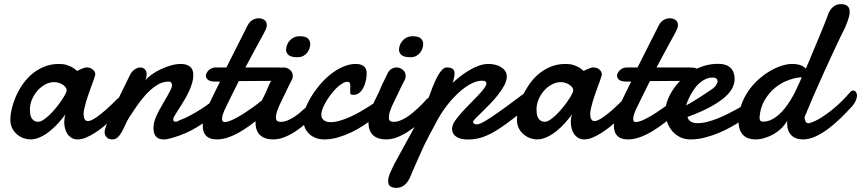

<svg xmlns="http://www.w3.org/2000/svg" viewBox="-20 -666 4189 934"><path d="M244.1 -266.6Q221.2 -266.6 199.7 -254.9Q178.2 -243.2 161.6 -224.1Q145 -205.1 135.3 -181.4Q125.5 -157.7 125.5 -133.8Q125.5 -124 126.7 -113.5Q127.9 -103 132.3 -94.2Q136.7 -85.4 144.8 -79.6Q152.8 -73.7 166.5 -73.7Q177.2 -73.7 191.7 -83.3Q206.1 -92.8 221.4 -107.7Q236.8 -122.6 251.5 -140.4Q266.1 -158.2 277.8 -175.3Q289.6 -192.4 296.9 -206.1Q304.2 -219.7 304.2 -226.1Q304.2 -235.4 297.9 -242.9Q291.5 -250.5 282.2 -255.9Q272.9 -261.2 262.5 -263.9Q252 -266.6 244.1 -266.6ZM582.5 -140.6Q573.7 -132.3 559.1 -117.7Q544.4 -103 525.6 -85.9Q506.8 -68.8 485.6 -51.5Q464.4 -34.2 442.1 -20Q419.9 -5.9 398.4 3.2Q377 12.2 357.9 12.2Q340.8 12.2 328.6 4.9Q316.4 -2.4 308.3 -14.2Q300.3 -25.9 296.4 -40.8Q292.5 -55.7 292.5 -71.3Q292.5 -81.5 293.9 -91.6Q295.4 -101.6 298.8 -110.4Q283.7 -89.8 264.4 -68.1Q245.1 -46.4 222.9 -28.6Q200.7 -10.7 176.5 0.7Q152.3 12.2 127.4 12.2Q114.7 12.2 97.9 7.1Q81.1 2 65.9 -9.8Q50.8 -21.5 40.5 -40Q30.3 -58.6 30.3 -85.4Q30.3 -105.5 36.4 -133.3Q42.5 -161.1 54.9 -191.2Q67.4 -221.2 86.7 -250.5Q106 -279.8 132.3 -303Q158.7 -326.2 192.4 -340.6Q226.1 -355 267.6 -355Q289.1 -355 305.2 -349.6Q321.3 -344.2 332.5 -337.9Q345.2 -330.1 355 -320.8Q363.3 -325.2 372.1 -329.1Q379.4 -332.5 387.5 -335.2Q395.5 -337.9 401.4 -337.9Q419.9 -337.9 431.6 -327.6Q443.4 -317.4 443.4 -305.2Q443.4 -301.8 442.9 -299.8Q440.4 -290.5 435.3 -276.4Q430.2 -262.2 423.8 -244.9Q417.5 -227.5 410.9 -208.7Q404.3 -189.9 398.9 -171.9Q393.6 -153.8 390.1 -137.9Q386.7 -122.1 386.7 -110.8Q386.7 -96.2 391.6 -86.7Q396.5 -77.1 408.2 -77.1Q415.5 -77.1 425.5 -81.8Q435.5 -86.4 447.3 -94.2Q459 -102.1 471.4 -112.1Q483.9 -122.1 495.6 -132.3Q522.9 -156.7 553.7 -188Q561.5 -194.3 568.8 -194.3Q578.6 -194.3 585.2 -184.8Q591.8 -175.3 591.8 -163.6Q591.8 -149.9 582.5 -140.6Z M609.9 -296.4Q619.6 -317.4 634.3 -327.6Q648.9 -337.9 663.1 -337.9Q674.8 -337.9 684.1 -329.3Q693.4 -320.8 693.4 -304.2Q693.4 -297.9 691.9 -290.5Q690.4 -283.2 686.5 -274.9Q697.3 -288.6 717.3 -303Q737.3 -317.4 761.5 -328.9Q785.6 -340.3 811.3 -347.7Q836.9 -355 859.9 -355Q885.7 -355 903.1 -342.5Q920.4 -330.1 920.4 -300.3Q920.4 -282.7 915 -263.7Q909.7 -244.6 901.1 -225.6Q892.6 -206.5 882.1 -188.2Q871.6 -169.9 861.3 -153.8Q851.1 -137.7 842.5 -124.3Q834 -110.8 829.1 -102.1Q822.8 -94.2 822.8 -84Q822.8 -80.1 825.2 -77.1Q827.6 -74.2 833 -74.2Q836.4 -74.2 840.8 -75Q845.2 -75.7 851.6 -80.1Q877.9 -89.8 905.5 -104.5Q933.1 -119.1 958.5 -135.5Q983.9 -151.9 1005.1 -168.2Q1026.4 -184.6 1040.5 -197.8Q1044.4 -201.2 1048.3 -202.6Q1052.2 -204.1 1055.7 -204.1Q1064 -204.1 1068.6 -197.8Q1073.2 -191.4 1073.2 -181.6Q1073.2 -166.5 1063.7 -147.9Q1054.2 -129.4 1033.7 -113.3Q1005.9 -93.3 982.7 -76.7Q959.5 -60.1 935.3 -45.7Q911.1 -31.2 883.5 -18.8Q856 -6.3 818.8 4.4Q806.2 8.3 795.7 10.3Q785.2 12.2 776.4 12.2Q750.5 12.2 738.5 -2.2Q726.6 -16.6 726.6 -42.5Q726.6 -45.9 726.8 -49.1Q727.1 -52.2 727.5 -56.2Q728.5 -71.3 735.6 -89.4Q742.7 -107.4 752.7 -126.5Q762.7 -145.5 773.9 -164.3Q785.2 -183.1 794.7 -200Q804.2 -216.8 810.5 -230Q816.9 -243.2 816.9 -251.5Q816.9 -258.8 812.7 -263.9Q808.6 -269 800.3 -269Q769 -269 741 -250.5Q712.9 -231.9 688.5 -204.8Q664.1 -177.7 643.6 -147.5Q623 -117.2 607.4 -93.3Q597.7 -77.1 589.6 -58.8Q581.5 -40.5 572.8 -24.7Q564 -8.8 553 1.7Q542 12.2 525.4 12.2Q508.3 12.2 498.5 1.5Q488.8 -9.3 488.8 -24.9Q488.8 -33.2 495.6 -51.8Q502.4 -70.3 513.2 -94.7Q523.9 -119.1 537.4 -147.2Q550.8 -175.3 564.2 -202.9Q577.6 -230.5 589.8 -254.9Q602.1 -279.3 609.9 -296.4Z M1141.6 -271.5Q1123.5 -236.3 1107.4 -202.9Q1091.3 -169.4 1077.1 -141.1Q1071.3 -129.4 1065.7 -114Q1060.1 -98.6 1060.1 -86.9Q1060.1 -80.1 1063.2 -76.2Q1066.4 -72.3 1073.7 -72.3Q1084 -72.3 1099.6 -78.4Q1115.2 -84.5 1133.3 -94.5Q1151.4 -104.5 1171.4 -117.4Q1191.4 -130.4 1210.7 -144.3Q1230 -158.2 1247.6 -172.1Q1265.1 -186 1278.8 -197.8Q1286.6 -203.1 1293.5 -203.1Q1301.8 -203.1 1307.1 -195.8Q1312.5 -188.5 1312.5 -177.2Q1312.5 -166 1307.1 -154.3Q1301.8 -142.6 1287.6 -131.3Q1255.9 -102.5 1223.4 -76.7Q1190.9 -50.8 1158.9 -31Q1127 -11.2 1095.7 0.5Q1064.5 12.2 1035.2 12.2Q1015.6 12.2 1002.4 7.1Q989.3 2 981.2 -7.1Q973.1 -16.1 969.7 -28.1Q966.3 -40 966.3 -53.7Q966.3 -78.1 974.6 -104.5Q982.9 -130.9 993.2 -151.9Q1007.8 -182.1 1022.2 -211.9Q1036.6 -241.7 1050.3 -269H1029.3Q1002 -269 991.7 -277.8Q981.4 -286.6 981.4 -297.9Q981.4 -302.7 984.6 -309.8Q987.8 -316.9 993.9 -323Q1000 -329.1 1008.8 -333.5Q1017.6 -337.9 1028.8 -337.9H1081.5L1184.6 -542.5Q1194.3 -561 1208.7 -569.1Q1223.1 -577.1 1238.8 -577.1Q1253.4 -577.1 1265.6 -569.3Q1277.8 -561.5 1277.8 -543.5Q1277.8 -534.2 1273.7 -524.7Q1269.5 -515.1 1262.7 -502.4Q1258.3 -494.1 1252 -482.7Q1245.6 -471.2 1238.5 -458.3Q1231.4 -445.3 1223.9 -431.2Q1216.3 -417 1209 -403.8Q1192.4 -372.6 1173.8 -337.9H1333Q1344.7 -337.9 1354.5 -336.7Q1364.3 -335.4 1371.3 -331.8Q1378.4 -328.1 1382.3 -321.8Q1386.2 -315.4 1386.2 -304.7Q1386.2 -299.3 1384.5 -293.9Q1382.8 -288.6 1378.2 -284.2Q1373.5 -279.8 1365.5 -276.9Q1357.4 -273.9 1344.7 -272.9Z M1371.6 -422.4Q1371.6 -433.6 1375.7 -445.6Q1379.9 -457.5 1388.2 -467.3Q1396.5 -477.1 1408.9 -483.4Q1421.4 -489.7 1438.5 -489.7Q1466.8 -489.7 1478 -478.8Q1489.3 -467.8 1489.3 -451.2Q1489.3 -441.9 1485.6 -430.7Q1481.9 -419.4 1474.6 -409.9Q1467.3 -400.4 1455.6 -394Q1443.8 -387.7 1427.7 -387.7Q1397.5 -387.7 1385.3 -397.2Q1373 -406.7 1371.6 -422.4ZM1317.9 -312.5Q1326.2 -326.2 1336.9 -332Q1347.7 -337.9 1358.9 -337.9Q1377.4 -337.9 1390.9 -325.9Q1404.3 -314 1404.3 -295.4Q1403.8 -291 1403.1 -286.6Q1402.3 -282.2 1399.9 -277.8Q1393.1 -265.1 1388.7 -256.3Q1384.3 -247.6 1380.6 -240Q1377 -232.4 1373.5 -225.1Q1370.1 -217.8 1365.2 -207.5Q1359.4 -195.3 1352.1 -180.9Q1344.7 -166.5 1338.1 -151.4Q1331.5 -136.2 1326.9 -121.6Q1322.3 -106.9 1322.3 -94.7Q1322.3 -81.5 1328.9 -77.4Q1335.4 -73.2 1347.7 -73.2Q1361.3 -73.2 1376.2 -79.1Q1391.1 -85 1406.2 -94.2Q1421.4 -103.5 1436 -115.5Q1450.7 -127.4 1463.6 -139.6Q1476.6 -151.9 1487.5 -163.1Q1498.5 -174.3 1505.9 -183.1Q1515.6 -192.4 1525.4 -192.4Q1534.2 -192.4 1539.8 -184.6Q1545.4 -176.8 1545.4 -164.6Q1545.4 -153.3 1539.8 -140.6Q1534.2 -127.9 1521.5 -116.7Q1496.6 -91.3 1470.7 -68.1Q1444.8 -44.9 1417.7 -27.1Q1390.6 -9.3 1363.3 1.5Q1335.9 12.2 1308.1 12.2Q1268.6 12.2 1245.8 -8.1Q1223.1 -28.3 1223.1 -71.3Q1223.1 -93.8 1229.5 -115.2Q1235.8 -136.7 1244.6 -157Q1253.4 -177.2 1263.2 -196Q1272.9 -214.8 1279.8 -231.9Q1282.2 -238.3 1288.3 -251.5Q1294.4 -264.6 1301.3 -278.3Q1309.1 -294.4 1317.9 -312.5Z M1763.7 -310.1Q1763.7 -294.9 1760.3 -276.6Q1756.8 -258.3 1749 -242.2Q1741.2 -226.1 1729 -215.3Q1716.8 -204.6 1698.7 -204.6Q1689 -204.6 1686.3 -207.5Q1683.6 -210.4 1683.6 -217.8Q1683.6 -222.2 1683.8 -230.7Q1684.1 -239.3 1684.1 -247.1Q1684.1 -255.9 1681.6 -262Q1679.2 -268.1 1669.4 -268.1Q1658.2 -268.1 1644.3 -259.5Q1630.4 -251 1616.5 -237.3Q1602.5 -223.6 1589.4 -206.3Q1576.2 -189 1565.7 -171.1Q1555.2 -153.3 1549.1 -136.7Q1543 -120.1 1543 -108.4Q1543 -91.3 1554.9 -81.5Q1566.9 -71.8 1587.4 -71.8Q1609.4 -71.8 1634.3 -79.1Q1659.2 -86.4 1683.8 -97.7Q1708.5 -108.9 1731.4 -122.1Q1754.4 -135.3 1773.2 -147.2Q1792 -159.2 1804.7 -167.7Q1817.4 -176.3 1821.3 -178.2Q1829.1 -182.1 1835.9 -182.1Q1841.8 -182.1 1845.9 -179.4Q1850.1 -176.8 1852.5 -173.1Q1855 -169.4 1856 -165.3Q1856.9 -161.1 1856.9 -158.2Q1856.9 -153.8 1856 -147.7Q1855 -141.6 1848.6 -133.8Q1846.2 -130.9 1832.8 -118.9Q1819.3 -106.9 1798.1 -90.8Q1776.9 -74.7 1749.3 -56.4Q1721.7 -38.1 1690.2 -22.9Q1658.7 -7.8 1625 2.2Q1591.3 12.2 1558.6 12.2Q1533.7 12.2 1514.4 4.4Q1495.1 -3.4 1481.9 -16.8Q1468.8 -30.3 1461.9 -48.3Q1455.1 -66.4 1455.1 -86.4Q1455.1 -108.4 1465.3 -137Q1475.6 -165.5 1493.7 -195.3Q1511.7 -225.1 1536.1 -253.9Q1560.5 -282.7 1589.1 -305.2Q1617.7 -327.6 1648.7 -341.3Q1679.7 -355 1711.4 -355Q1722.2 -355 1731.7 -352.5Q1741.2 -350.1 1748.3 -345Q1755.4 -339.8 1759.5 -331.1Q1763.7 -322.3 1763.7 -310.1Z M1920.9 -422.4Q1920.9 -433.6 1925 -445.6Q1929.2 -457.5 1937.5 -467.3Q1945.8 -477.1 1958.3 -483.4Q1970.7 -489.7 1987.8 -489.7Q2016.1 -489.7 2027.3 -478.8Q2038.6 -467.8 2038.6 -451.2Q2038.6 -441.9 2034.9 -430.7Q2031.2 -419.4 2023.9 -409.9Q2016.6 -400.4 2004.9 -394Q1993.2 -387.7 1977.1 -387.7Q1946.8 -387.7 1934.6 -397.2Q1922.4 -406.7 1920.9 -422.4ZM1867.2 -312.5Q1875.5 -326.2 1886.2 -332Q1897 -337.9 1908.2 -337.9Q1926.8 -337.9 1940.2 -325.9Q1953.6 -314 1953.6 -295.4Q1953.1 -291 1952.4 -286.6Q1951.7 -282.2 1949.2 -277.8Q1942.4 -265.1 1938 -256.3Q1933.6 -247.6 1929.9 -240Q1926.3 -232.4 1922.9 -225.1Q1919.4 -217.8 1914.6 -207.5Q1908.7 -195.3 1901.4 -180.9Q1894 -166.5 1887.5 -151.4Q1880.9 -136.2 1876.2 -121.6Q1871.6 -106.9 1871.6 -94.7Q1871.6 -81.5 1878.2 -77.4Q1884.8 -73.2 1897 -73.2Q1910.6 -73.2 1925.5 -79.1Q1940.4 -85 1955.6 -94.2Q1970.7 -103.5 1985.4 -115.5Q2000 -127.4 2012.9 -139.6Q2025.9 -151.9 2036.9 -163.1Q2047.9 -174.3 2055.2 -183.1Q2064.9 -192.4 2074.7 -192.4Q2083.5 -192.4 2089.1 -184.6Q2094.7 -176.8 2094.7 -164.6Q2094.7 -153.3 2089.1 -140.6Q2083.5 -127.9 2070.8 -116.7Q2045.9 -91.3 2020 -68.1Q1994.1 -44.9 1967 -27.1Q1939.9 -9.3 1912.6 1.5Q1885.3 12.2 1857.4 12.2Q1817.9 12.2 1795.2 -8.1Q1772.5 -28.3 1772.5 -71.3Q1772.5 -93.8 1778.8 -115.2Q1785.2 -136.7 1793.9 -157Q1802.7 -177.2 1812.5 -196Q1822.3 -214.8 1829.1 -231.9Q1831.5 -238.3 1837.6 -251.5Q1843.8 -264.6 1850.6 -278.3Q1858.4 -294.4 1867.2 -312.5Z M2553.7 -229.5Q2560.5 -233.4 2566.4 -235.8Q2572.3 -238.3 2577.6 -238.3Q2588.4 -238.3 2593.8 -230.2Q2599.1 -222.2 2599.1 -210.4Q2599.1 -197.8 2592.5 -184.6Q2585.9 -171.4 2572.8 -162.6Q2520.5 -123.5 2479.5 -91.3Q2438.5 -59.1 2402.1 -35.9Q2365.7 -12.7 2331.1 0Q2296.4 12.7 2256.8 12.7Q2219.7 12.7 2199.5 -1Q2179.2 -14.6 2179.2 -38.6Q2179.2 -40.5 2179.2 -42.2Q2179.2 -43.9 2179.7 -46.4Q2181.6 -61 2194.8 -80.1Q2208 -99.1 2226.6 -119.6Q2245.1 -140.1 2266.1 -161.1Q2287.1 -182.1 2304.9 -200.9Q2322.8 -219.7 2334.5 -235.4Q2346.2 -251 2346.2 -260.7Q2346.2 -266.6 2341.3 -270Q2336.4 -273.4 2325.2 -273.4Q2305.7 -273.4 2284.9 -264.9Q2264.2 -256.3 2243.9 -241.9Q2223.6 -227.5 2204.3 -209Q2185.1 -190.4 2168.2 -170.4Q2151.4 -150.4 2137.5 -130.1Q2123.5 -109.9 2113.8 -92.8Q2110.8 -87.4 2105.5 -77.6Q2100.1 -67.9 2093.8 -55.7Q2087.4 -43.5 2080.3 -30.5Q2073.2 -17.6 2067.4 -6.1Q2061.5 5.4 2056.9 14.4Q2052.2 23.4 2050.3 26.9Q2047.9 31.2 2042.2 43.5Q2036.6 55.7 2029.3 72Q2022 88.4 2013.9 106.4Q2005.9 124.5 1998.8 140.6Q1991.7 156.7 1986.3 168.9Q1981 181.2 1979.5 185.5Q1974.6 198.2 1968 209.5Q1961.4 220.7 1952.9 229.2Q1944.3 237.8 1933.3 242.9Q1922.4 248 1908.7 248Q1891.1 248 1879.6 241Q1868.2 233.9 1868.2 213.9Q1868.2 204.1 1871.1 193.8Q1874 183.6 1878.4 173.6Q1882.8 163.6 1887.5 154.1Q1892.1 144.5 1896 135.7Q1922.4 86.9 1949.7 37.8Q1977.1 -11.2 2002.2 -59.3Q2027.3 -107.4 2048.8 -153.8Q2070.3 -200.2 2084.5 -242.7Q2088.4 -251.5 2095.2 -267.6Q2102.1 -283.7 2110.8 -299.3Q2119.6 -314.9 2130.6 -326.4Q2141.6 -337.9 2154.3 -337.9Q2173.8 -337.9 2182.6 -330.3Q2191.4 -322.8 2191.4 -308.1Q2191.4 -305.2 2190.4 -298.8Q2189.5 -292.5 2188 -285.4Q2186.5 -278.3 2184.8 -272Q2183.1 -265.6 2181.6 -262.7Q2199.7 -279.3 2220.7 -295.7Q2241.7 -312 2264.2 -325.2Q2286.6 -338.4 2310.1 -346.7Q2333.5 -355 2356.9 -355Q2373 -355 2388.9 -351.1Q2404.8 -347.2 2417.2 -339.6Q2429.7 -332 2437.5 -320.6Q2445.3 -309.1 2445.3 -293.9Q2445.3 -273.9 2433.3 -251.2Q2421.4 -228.5 2403.3 -205.6Q2385.3 -182.6 2364.3 -160.9Q2343.3 -139.2 2325 -121.3Q2306.6 -103.5 2294.2 -91.1Q2281.7 -78.6 2281.2 -74.2Q2281.2 -68.4 2285.6 -64.7Q2290 -61 2300.3 -61Q2308.6 -61 2324.7 -68.8Q2340.8 -76.7 2369.9 -95.9Q2398.9 -115.2 2443.6 -147.7Q2488.3 -180.2 2553.7 -229.5Z M2708.5 -266.6Q2685.5 -266.6 2664.1 -254.9Q2642.6 -243.2 2626 -224.1Q2609.4 -205.1 2599.6 -181.4Q2589.8 -157.7 2589.8 -133.8Q2589.8 -124 2591.1 -113.5Q2592.3 -103 2596.7 -94.2Q2601.1 -85.4 2609.1 -79.6Q2617.2 -73.7 2630.9 -73.7Q2641.6 -73.7 2656 -83.3Q2670.4 -92.8 2685.8 -107.7Q2701.2 -122.6 2715.8 -140.4Q2730.5 -158.2 2742.2 -175.3Q2753.9 -192.4 2761.2 -206.1Q2768.6 -219.7 2768.6 -226.1Q2768.6 -235.4 2762.2 -242.9Q2755.9 -250.5 2746.6 -255.9Q2737.3 -261.2 2726.8 -263.9Q2716.3 -266.6 2708.5 -266.6ZM3046.9 -140.6Q3038.1 -132.3 3023.4 -117.7Q3008.8 -103 2990 -85.9Q2971.2 -68.8 2950 -51.5Q2928.7 -34.2 2906.5 -20Q2884.3 -5.9 2862.8 3.2Q2841.3 12.2 2822.3 12.2Q2805.2 12.2 2793 4.9Q2780.8 -2.4 2772.7 -14.2Q2764.6 -25.9 2760.7 -40.8Q2756.8 -55.7 2756.8 -71.3Q2756.8 -81.5 2758.3 -91.6Q2759.8 -101.6 2763.2 -110.4Q2748 -89.8 2728.8 -68.1Q2709.5 -46.4 2687.3 -28.6Q2665 -10.7 2640.9 0.7Q2616.7 12.2 2591.8 12.2Q2579.1 12.2 2562.3 7.1Q2545.4 2 2530.3 -9.8Q2515.1 -21.5 2504.9 -40Q2494.6 -58.6 2494.6 -85.4Q2494.6 -105.5 2500.7 -133.3Q2506.8 -161.1 2519.3 -191.2Q2531.7 -221.2 2551 -250.5Q2570.3 -279.8 2596.7 -303Q2623 -326.2 2656.7 -340.6Q2690.4 -355 2731.9 -355Q2753.4 -355 2769.5 -349.6Q2785.6 -344.2 2796.9 -337.9Q2809.6 -330.1 2819.3 -320.8Q2827.6 -325.2 2836.4 -329.1Q2843.8 -332.5 2851.8 -335.2Q2859.9 -337.9 2865.7 -337.9Q2884.3 -337.9 2896 -327.6Q2907.7 -317.4 2907.7 -305.2Q2907.7 -301.8 2907.2 -299.8Q2904.8 -290.5 2899.7 -276.4Q2894.5 -262.2 2888.2 -244.9Q2881.8 -227.5 2875.2 -208.7Q2868.7 -189.9 2863.3 -171.9Q2857.9 -153.8 2854.5 -137.9Q2851.1 -122.1 2851.1 -110.8Q2851.1 -96.2 2856 -86.7Q2860.8 -77.1 2872.6 -77.1Q2879.9 -77.1 2889.9 -81.8Q2899.9 -86.4 2911.6 -94.2Q2923.3 -102.1 2935.8 -112.1Q2948.2 -122.1 2960 -132.3Q2987.3 -156.7 3018.1 -188Q3025.9 -194.3 3033.2 -194.3Q3043 -194.3 3049.6 -184.8Q3056.2 -175.3 3056.2 -163.6Q3056.2 -149.9 3046.9 -140.6Z M3141.6 -271.5Q3123.5 -236.3 3107.4 -202.9Q3091.3 -169.4 3077.1 -141.1Q3071.3 -129.4 3065.7 -114Q3060.1 -98.6 3060.1 -86.9Q3060.1 -80.1 3063.2 -76.2Q3066.4 -72.3 3073.7 -72.3Q3084 -72.3 3099.6 -78.4Q3115.2 -84.5 3133.3 -94.5Q3151.4 -104.5 3171.4 -117.4Q3191.4 -130.4 3210.7 -144.3Q3230 -158.2 3247.6 -172.1Q3265.1 -186 3278.8 -197.8Q3286.6 -203.1 3293.5 -203.1Q3301.8 -203.1 3307.1 -195.8Q3312.5 -188.5 3312.5 -177.2Q3312.5 -166 3307.1 -154.3Q3301.8 -142.6 3287.6 -131.3Q3255.9 -102.5 3223.4 -76.7Q3190.9 -50.8 3158.9 -31Q3127 -11.2 3095.7 0.5Q3064.5 12.2 3035.2 12.2Q3015.6 12.2 3002.4 7.1Q2989.3 2 2981.2 -7.1Q2973.1 -16.1 2969.7 -28.1Q2966.3 -40 2966.3 -53.7Q2966.3 -78.1 2974.6 -104.5Q2982.9 -130.9 2993.2 -151.9Q3007.8 -182.1 3022.2 -211.9Q3036.6 -241.7 3050.3 -269H3029.3Q3002 -269 2991.7 -277.8Q2981.4 -286.6 2981.4 -297.9Q2981.4 -302.7 2984.6 -309.8Q2987.8 -316.9 2993.9 -323Q3000 -329.1 3008.8 -333.5Q3017.6 -337.9 3028.8 -337.9H3081.5L3184.6 -542.5Q3194.3 -561 3208.7 -569.1Q3223.1 -577.1 3238.8 -577.1Q3253.4 -577.1 3265.6 -569.3Q3277.8 -561.5 3277.8 -543.5Q3277.8 -534.2 3273.7 -524.7Q3269.5 -515.1 3262.7 -502.4Q3258.3 -494.1 3252 -482.7Q3245.6 -471.2 3238.5 -458.3Q3231.4 -445.3 3223.9 -431.2Q3216.3 -417 3209 -403.8Q3192.4 -372.6 3173.8 -337.9H3333Q3344.7 -337.9 3354.5 -336.7Q3364.3 -335.4 3371.3 -331.8Q3378.4 -328.1 3382.3 -321.8Q3386.2 -315.4 3386.2 -304.7Q3386.2 -299.3 3384.5 -293.9Q3382.8 -288.6 3378.2 -284.2Q3373.5 -279.8 3365.5 -276.9Q3357.4 -273.9 3344.7 -272.9Z M3455.6 -288.1Q3453.1 -288.6 3451.2 -288.6Q3449.2 -288.6 3446.8 -288.6Q3428.2 -288.6 3412.1 -281.2Q3396 -273.9 3382.6 -262Q3369.1 -250 3358.6 -234.9Q3348.1 -219.7 3339.8 -204.8Q3331.5 -189.9 3325.9 -176.3Q3320.3 -162.6 3317.4 -153.3Q3334.5 -162.1 3352.8 -173.3Q3371.1 -184.6 3387.2 -194.8Q3403.3 -205.1 3415.3 -213.4Q3427.2 -221.7 3432.1 -224.6Q3454.1 -238.3 3462.4 -250.2Q3470.7 -262.2 3470.7 -271Q3470.7 -278.3 3466.1 -282.7Q3461.4 -287.1 3455.6 -288.1ZM3473.1 -355.5Q3513.7 -355.5 3533.7 -335.9Q3553.7 -316.4 3553.7 -281.7Q3553.7 -261.2 3543 -238.8Q3532.2 -216.3 3505.9 -193.1Q3479.5 -169.9 3435.3 -145.8Q3391.1 -121.6 3324.7 -97.2Q3327.1 -83 3339.8 -75Q3352.5 -66.9 3373.5 -66.9Q3396 -66.9 3421.6 -73.5Q3447.3 -80.1 3472.4 -90.3Q3497.6 -100.6 3521.5 -112.5Q3545.4 -124.5 3564.7 -135.3Q3584 -146 3596.9 -153.8Q3609.9 -161.6 3614.3 -163.6Q3618.7 -166.5 3622.3 -167Q3626 -167.5 3628.9 -167.5Q3634.8 -167.5 3638.7 -164.8Q3642.6 -162.1 3645.3 -158.4Q3647.9 -154.8 3648.9 -150.6Q3649.9 -146.5 3649.9 -143.6Q3649.9 -139.2 3648.9 -133.1Q3647.9 -127 3641.6 -119.1Q3639.2 -116.7 3625.2 -106Q3611.3 -95.2 3589.4 -80.6Q3567.4 -65.9 3538.3 -49.6Q3509.3 -33.2 3476.8 -19.5Q3444.3 -5.9 3409.2 3.2Q3374 12.2 3339.8 12.2Q3310.5 12.2 3287.8 1Q3265.1 -10.3 3249.3 -29.3Q3233.4 -48.3 3225.1 -73.2Q3216.8 -98.1 3216.8 -125.5Q3216.8 -146.5 3225.1 -171.6Q3233.4 -196.8 3249 -222.2Q3264.6 -247.6 3287.4 -271.7Q3310.1 -295.9 3338.4 -314.5Q3366.7 -333 3400.6 -344.2Q3434.6 -355.5 3473.1 -355.5Z M3895 -99.1Q3894.5 -98.1 3894.5 -96.7Q3894.5 -95.2 3894 -94.2Q3894 -85.4 3898.4 -75.9Q3902.8 -66.4 3912.6 -66.4Q3916.5 -66.4 3918.5 -67.4Q3946.3 -75.7 3974.9 -93.8Q4003.4 -111.8 4029.8 -133.3Q4056.2 -154.8 4078.4 -177.2Q4100.6 -199.7 4115.2 -217.3Q4122.1 -225.6 4130.4 -225.6Q4137.7 -225.6 4143.3 -218.8Q4148.9 -211.9 4148.9 -200.2Q4148.9 -190.9 4143.8 -178.2Q4138.7 -165.5 4127 -150.9Q4098.1 -119.1 4067.9 -89.8Q4037.6 -60.5 4006.8 -37.8Q3976.1 -15.1 3945.6 -1.5Q3915 12.2 3885.7 12.2Q3850.1 12.2 3829.6 -8.1Q3809.1 -28.3 3809.1 -68.8Q3809.1 -71.3 3809.1 -74Q3809.1 -76.7 3809.6 -79.1Q3798.3 -58.6 3780.8 -41.7Q3763.2 -24.9 3742.2 -12.9Q3721.2 -1 3698.7 5.6Q3676.3 12.2 3655.3 12.2Q3637.2 12.2 3622.1 7.3Q3606.9 2.4 3595.9 -8.3Q3585 -19 3578.9 -35.6Q3572.8 -52.2 3572.8 -75.7Q3572.8 -116.7 3585.4 -153.6Q3598.1 -190.4 3619.1 -221.4Q3640.1 -252.4 3667.2 -277.1Q3694.3 -301.8 3723.4 -319.1Q3752.4 -336.4 3781.2 -345.7Q3810.1 -355 3834 -355Q3861.8 -355 3881.8 -345.7Q3891.6 -340.8 3899.9 -332.5Q3901.9 -336.9 3903.8 -340.8Q3908.7 -352.5 3912.6 -361.1Q3916.5 -369.6 3918 -373.5Q3919.4 -377.9 3926.3 -394Q3933.1 -410.2 3942.1 -431.9Q3951.2 -453.6 3961.7 -478.5Q3972.2 -503.4 3981 -525.4Q3989.7 -547.4 3996.1 -563.2Q4002.4 -579.1 4003.9 -583.5Q4007.3 -595.7 4013.2 -607.2Q4019 -618.7 4027.1 -627.2Q4035.2 -635.7 4045.9 -640.9Q4056.6 -646 4070.3 -646Q4088.9 -646 4101.1 -637.9Q4113.3 -629.9 4113.3 -606.9Q4113.3 -597.7 4110.8 -587.9Q4108.4 -578.1 4105.2 -568.8Q4102.1 -559.6 4098.4 -550.5Q4094.7 -541.5 4091.8 -533.7Q4067.4 -484.9 4040.5 -427.5Q4013.7 -370.1 3987.3 -312Q3960.9 -253.9 3937 -198.7Q3913.1 -143.6 3895 -99.1ZM3880.4 -290Q3851.1 -289.1 3818.8 -277.3Q3781.7 -264.6 3751 -239.5Q3720.2 -214.4 3699 -177.7Q3677.7 -141.1 3674.8 -93.8Q3674.8 -74.2 3691.4 -74.2Q3711.9 -74.2 3730.5 -82.8Q3749 -91.3 3765.9 -105.7Q3782.7 -120.1 3797.4 -138.7Q3812 -157.2 3824.5 -177.2Q3836.9 -197.3 3846.9 -217Q3856.9 -236.8 3864.3 -253.9Q3866.7 -259.3 3871.1 -269Q3875 -278.3 3880.4 -290Z"/></svg>

Font: Damion
Style: Regular
Weight: 400
Foundry: vernon adams
Version: Version 1.000